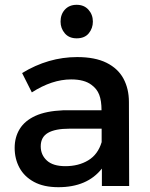

<svg xmlns="http://www.w3.org/2000/svg" viewBox="-20 -774 626 799"><path d="M223 5Q162 5 121.5 -17Q81 -39 61 -76Q41 -113 41 -158.5Q41 -203 62 -237.2Q83 -271.5 127.2 -291.8Q171.5 -312 242 -315H402.5Q402.5 -354.5 393 -379.5Q383.5 -404.5 360.5 -421Q331 -443.5 276 -443.5Q196.5 -443.5 112.5 -389.5L72 -470Q181 -536.5 301 -536.5Q375.5 -536.5 423.2 -512.8Q471 -489 493.8 -446.8Q516.5 -404.5 516.5 -349.5L517.5 0H404V-72.5Q343 5 223 5ZM252 -82.5Q307 -82.5 347.2 -106.8Q387.5 -131 403 -182.5V-238.5H269Q209.5 -238.5 179.5 -221Q149.5 -203.5 149.5 -165Q149.5 -129.5 175 -106Q200.5 -82.5 252 -82.5ZM299 -614.5Q267.5 -614.5 249.8 -635.2Q232 -656 232 -684Q232 -714.5 250.2 -734.2Q268.5 -754 299 -754Q330 -754 348.2 -733.5Q366.5 -713 366.5 -684Q366.5 -656.5 349.5 -635.5Q332.5 -614.5 299 -614.5Z"/></svg>

Font: Argentum Novus Medium
Style: Regular
Weight: 500
Designer: Julieta Ulanovsky (font) & Cristiano Sobral (main changes)
Foundry: Julieta Ulanovsky (font) & Cristiano Sobral (main changes)
Version: Version 3.00;November 27, 2020;FontCreator 13.0.0.2655 64-bi